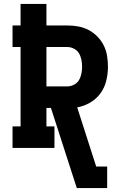

<svg xmlns="http://www.w3.org/2000/svg" viewBox="-20 -755 640 980"><path d="M372 205 240 -204H217V-110H258V0H44V-110H85V-515H44V-625H85V-735H217V-625H324Q352 -625 379.5 -620Q407 -615 432 -602Q457 -589 477 -568.5Q497 -548 509.5 -523Q522 -498 526.5 -470Q531 -442 531 -414Q531 -379 522.5 -343.5Q514 -308 493 -279Q472 -250 440.5 -231.5Q409 -213 374 -207L471 95H527V205ZM324 -314Q341 -314 357.5 -322.5Q374 -331 383 -346Q392 -361 395.5 -379Q399 -397 399 -414Q399 -432 395.5 -450Q392 -468 383 -483Q374 -498 357.5 -506.5Q341 -515 324 -515H217V-314Z"/></svg>

Font: Iosevka Curly Slab XBdEx
Style: Regular
Weight: 800
Width: 7
Monospace: yes
Designer: Belleve Invis
Foundry: Belleve Invis
Version: Version 11.0.0; ttfautohint (v1.8.3)